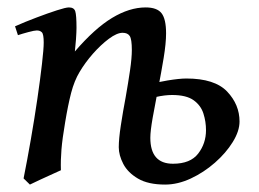

<svg xmlns="http://www.w3.org/2000/svg" viewBox="-20 -477 697 517"><path d="M28.3 -382.3 20.5 -406.2Q48.3 -418.5 78.6 -429.9Q108.9 -441.4 133.1 -449.2Q157.2 -457 165.5 -457Q179.2 -457 182.6 -446.8Q186 -436.5 186 -401.9Q186 -391.6 184.6 -371.1Q183.1 -350.6 181.6 -338.4Q234.9 -400.4 281.7 -428.7Q328.6 -457 372.1 -457Q402.8 -457 415 -441.4Q427.2 -425.8 427.2 -387.2Q427.2 -360.8 420.7 -321Q414.1 -281.2 405.8 -238.5Q397.5 -195.8 391.1 -159.9Q384.8 -124 384.8 -106Q384.8 -36.1 445.8 -36.1Q492.7 -36.1 513.7 -63.5Q534.7 -90.8 534.7 -126.5Q534.7 -149.4 527.8 -171.1Q521 -192.9 501.5 -207Q481.9 -221.2 443.4 -221.2Q423.8 -221.2 399.7 -215.8Q375.5 -210.4 361.8 -204.6L371.1 -247.6Q398.9 -254.9 430.9 -260.3Q462.9 -265.6 481.9 -265.6Q558.1 -265.6 591.6 -230.5Q625 -195.3 625 -149.9Q625 -124 606.7 -94.5Q588.4 -64.9 558.6 -38.8Q528.8 -12.7 493.7 3.7Q458.5 20 424.8 20Q378.9 20 351.6 3.9Q324.2 -12.2 312 -35.6Q299.8 -59.1 299.8 -80.6Q299.8 -103 305.4 -139.6Q311 -176.3 318.4 -215.3Q325.2 -253.9 330.1 -287.4Q335 -320.8 335 -342.3Q335 -371.6 329.3 -380.1Q323.7 -388.7 310.1 -388.7Q294.9 -388.7 273.2 -372.6Q251.5 -356.4 230.2 -332.3Q209 -308.1 194.3 -283.2Q180.2 -259.8 171.6 -227.1Q163.1 -194.3 155.3 -147Q147.9 -103.5 145.5 -74.5Q143.1 -45.4 144 -18.6Q137.2 -15.6 121.8 -8.5Q106.4 -1.5 89.4 6.3Q72.3 14.2 60.5 20L43.5 3.4Q53.2 -44.9 63 -101.3Q72.8 -157.7 80.6 -210.9Q88.4 -264.2 93 -304.7Q97.7 -345.2 97.7 -362.3Q97.7 -384.8 92.8 -389.9Q87.9 -395 79.1 -395Q72.8 -395 56.4 -390.6Q40 -386.2 28.3 -382.3Z"/></svg>

Font: Gentium Book Plus
Style: Italic
Weight: 400
Italic angle: -8°
Designer: Victor Gaultney, Annie Olsen, Iska Routamaa, Becca Hirsbrunner
Foundry: SIL International
Version: Version 6.101